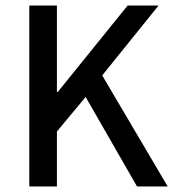

<svg xmlns="http://www.w3.org/2000/svg" viewBox="-20 -675 628 695"><path d="M86 0V-655H186V-342H189L442 -655H554L350 -402L587 0H476L290 -324L186 -199V0Z"/></svg>

Font: Source Sans 3 ExtraLight Medium
Style: Regular
Weight: 500
Version: Version 3.052;hotconv 1.1.0;makeotfexe 2.6.0